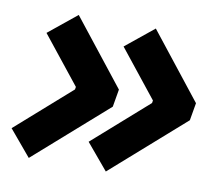

<svg xmlns="http://www.w3.org/2000/svg" viewBox="-69 -576 717 641"><g transform="rotate(10 289.5 -255.5)"><path d="M66.9 -6.3 -6.8 -94.2 179.2 -258.3 180.7 -267.1 52.7 -427.7 148.4 -505.4 323.7 -283.2 313.5 -223.6ZM328.1 -6.3 254.4 -94.2 440.4 -258.3 441.9 -267.1 314 -427.7 409.7 -505.4 585 -283.2 574.7 -223.6Z"/></g></svg>

Font: Cascadia Mono
Style: Bold Italic
Weight: 700
Italic angle: -10°
Monospace: yes
Designer: Aaron Bell
Foundry: Saja Typeworks
Version: Version 2404.023; ttfautohint (v1.8.4)